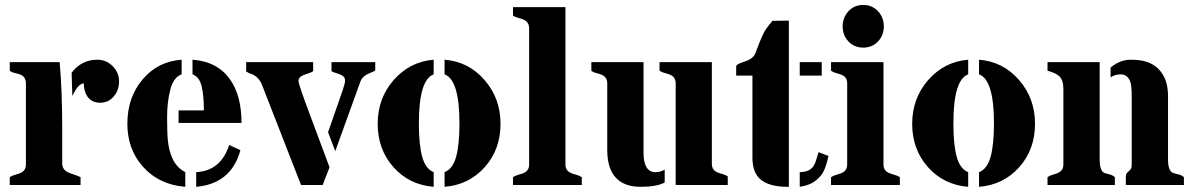

<svg xmlns="http://www.w3.org/2000/svg" viewBox="-20 -739 4769 767"><path d="M314.9 -405.8Q292.5 -405.8 269 -355.5L266.1 -448.7Q306.2 -500.5 368.7 -500.5Q405.3 -500.5 431.2 -473.6Q455.6 -448.2 455.6 -414.6Q455.6 -378.9 435.1 -354.5Q413.6 -328.6 380.4 -328.6Q346.7 -328.6 329.1 -353.5Q314.9 -374.5 314.9 -405.8ZM218.3 -490.7Q228.5 -375.5 228.5 -231.4V-86.9Q228.5 -61 252.4 -50.3Q263.2 -45.4 276.1 -41.5Q289.1 -37.6 301.8 -31.2V0H19V-31.2Q28.3 -37.6 39.6 -40.5Q50.8 -43.5 60.5 -47.4Q83.5 -56.6 83.5 -82V-405.8Q83.5 -432.6 60.5 -441.4Q50.8 -444.8 39.6 -447.3Q28.3 -449.7 19 -456.5V-490.7Z M763.7 -51.3Q861.8 -56.2 895.5 -159.7L940.4 -139.2Q903.8 -4.9 763.7 7.3ZM749 -500.5Q849.6 -493.2 899.9 -420.4Q944.8 -356 944.8 -248H693.4V-297.9H794.4Q794.4 -360.4 784.9 -396.7Q775.4 -433.1 749 -441.9ZM720.2 7.3Q614.3 -1 549.3 -75.2Q488.8 -144 488.8 -244.6Q488.8 -350.1 549.8 -421.9Q610.4 -493.7 705.6 -500.5V-441.9Q673.3 -430.7 660.4 -381.3Q647.5 -332 647.5 -270.3Q647.5 -208.5 650.6 -178Q653.8 -147.5 662.1 -123Q679.2 -71.8 720.2 -51.3Z M1290.5 -210.9 1348.1 -376Q1358.4 -405.8 1358.4 -416.5Q1358.4 -427.2 1352.8 -432.6Q1347.2 -438 1339.1 -441.4Q1331.1 -444.8 1321.5 -447.5Q1312 -450.2 1304.2 -454.6V-490.7H1479V-457.5Q1472.2 -453.1 1463.4 -449.7Q1454.6 -446.3 1446.3 -441.9Q1426.3 -431.2 1419.9 -413.6L1319.3 -135.3ZM1269 0H1182.6L1026.4 -400.4Q1012.7 -435.1 979.5 -445.3Q971.2 -448.2 963.4 -453.6V-490.7H1231V-454.6Q1223.1 -449.2 1213.1 -446.3Q1203.1 -443.4 1194.3 -439.9Q1172.4 -431.6 1172.4 -415.5Q1172.4 -401.9 1221.7 -271Q1271 -140.1 1296.4 -70.8Z M1712.4 -441.9Q1653.3 -420.4 1653.3 -246.1Q1653.3 -160.2 1666.7 -112.1Q1680.2 -64 1712.4 -51.3V7.3Q1615.2 -0.5 1552.2 -70.8Q1488.8 -141.6 1488.8 -244.6Q1488.8 -345.7 1552.2 -418.9Q1617.2 -492.7 1712.4 -500.5ZM1815.4 -246.1Q1815.4 -420.4 1755.9 -441.9V-500.5Q1852.5 -492.7 1916 -418.9Q1979.5 -345.7 1979.5 -244.6Q1979.5 -141.6 1916 -70.8Q1853 -0.5 1755.9 7.3V-51.3Q1788.1 -63.5 1801.8 -111.6Q1815.4 -159.7 1815.4 -246.1Z M2238.8 -82Q2238.8 -56.6 2262.2 -47.4Q2272 -43.5 2283.2 -40.5Q2294.4 -37.6 2304.2 -31.2V0H2029.3V-31.2Q2038.6 -37.6 2049.8 -40.5Q2061 -43.5 2070.8 -47.4Q2093.8 -56.6 2093.8 -82V-625.5Q2093.8 -651.4 2070.8 -661.1Q2061 -665 2049.8 -667.7Q2038.6 -670.4 2029.3 -676.8V-710.4H2238.8Z M2635.3 -9.8Q2603 7.3 2538.6 7.3Q2474.1 7.3 2439.9 -29.3Q2405.8 -65.9 2405.8 -140.6V-405.8Q2405.8 -431.6 2382.3 -440.9Q2372.6 -444.8 2361.6 -447.3Q2350.6 -449.7 2342.3 -456.5V-490.7H2550.8V-127.4Q2550.8 -90.3 2562.7 -70.8Q2574.7 -51.3 2597.2 -51.3Q2619.6 -51.3 2635.3 -61.5ZM2679.2 -405.8Q2679.2 -431.6 2655.8 -440.9Q2646 -444.8 2635 -447.5Q2624 -450.2 2614.7 -456.5V-490.7H2823.7V-84Q2823.7 -59.1 2847.2 -49.8Q2856.9 -45.9 2867.9 -43.2Q2878.9 -40.5 2887.2 -34.2V0H2679.2Z M3131.3 -656.7V7.3H3127.4Q3055.7 7.3 3020.8 -20Q2985.8 -47.4 2985.8 -108.9V-437H2920.9V-476.1Q2928.2 -483.9 2939.7 -487.8Q2951.2 -491.7 2962.9 -496.1Q2991.7 -506.8 2999.5 -531.2Q3025.4 -602.5 3040 -622.8Q3054.7 -643.1 3065.9 -655.8ZM3174.8 -51.3Q3214.4 -51.3 3230.5 -76.7Q3237.3 -87.9 3241.2 -102.3Q3245.1 -116.7 3250 -131.3L3289.6 -115.7Q3277.3 -59.1 3259.3 -37.8Q3241.2 -16.6 3221.9 -6.8Q3202.6 2.9 3174.8 7.3ZM3174.8 -490.7H3262.7V-437H3174.8Z M3509.3 -82Q3509.3 -56.6 3532.7 -47.4Q3542.5 -43.5 3553.7 -40.5Q3564.9 -37.6 3574.7 -31.2V0H3299.8V-31.2Q3309.1 -37.6 3320.3 -40.5Q3331.5 -43.5 3341.3 -47.4Q3364.3 -56.6 3364.3 -82V-405.8Q3364.3 -432.1 3341.3 -440.4Q3331.5 -444.3 3320.3 -447Q3309.1 -449.7 3299.8 -456.5V-490.7H3509.3ZM3428.2 -548.8Q3409.7 -548.8 3394.5 -555.7Q3379.4 -562.5 3368.7 -574.2Q3346.2 -598.6 3346.2 -633.8Q3346.2 -668 3368.7 -693.4Q3392.1 -719.2 3428.2 -719.2Q3464.8 -719.2 3488.3 -693.4Q3510.7 -668 3510.7 -633.8Q3510.7 -598.6 3488.3 -574.2Q3464.8 -548.8 3428.2 -548.8Z M3847.7 -441.9Q3788.6 -420.4 3788.6 -246.1Q3788.6 -160.2 3802 -112.1Q3815.4 -64 3847.7 -51.3V7.3Q3750.5 -0.5 3687.5 -70.8Q3624 -141.6 3624 -244.6Q3624 -345.7 3687.5 -418.9Q3752.4 -492.7 3847.7 -500.5ZM3950.7 -246.1Q3950.7 -420.4 3891.1 -441.9V-500.5Q3987.8 -492.7 4051.3 -418.9Q4114.7 -345.7 4114.7 -244.6Q4114.7 -141.6 4051.3 -70.8Q3988.3 -0.5 3891.1 7.3V-51.3Q3923.3 -63.5 3937 -111.6Q3950.7 -159.7 3950.7 -246.1Z M4416.5 -469.2Q4455.1 -500.5 4496.1 -500.5Q4537.1 -500.5 4563.2 -491.2Q4589.4 -481.9 4607.4 -463.9Q4646 -425.3 4646 -356V-102.5Q4646 -53.7 4668 -47.4Q4674.8 -45.4 4681.6 -43.9Q4700.7 -40 4709.5 -31.2V0H4477.5V-34.2Q4477.5 -44.9 4485.6 -51.8Q4493.7 -58.6 4497.3 -63.7Q4501 -68.8 4501 -80.1V-351.1Q4501 -401.4 4494.1 -415.5Q4482.4 -441.9 4457.5 -441.9Q4432.6 -441.9 4416.5 -429.7ZM4373 -102.5Q4373 -54.2 4393.6 -47.4Q4399.9 -45.4 4406.7 -43.9Q4424.8 -40 4433.6 -31.2V0H4164.6V-31.2Q4172.9 -37.6 4183.8 -40.5Q4194.8 -43.5 4204.6 -47.4Q4228 -56.6 4228 -82V-383.8Q4228 -418.5 4211.9 -434.1Q4199.2 -446.8 4164.6 -456.5V-490.7H4373Z"/></svg>

Font: Stardos Stencil
Style: Bold
Weight: 700
Designer: vernon adams
Foundry: vernon adams
Version: Version 1.000